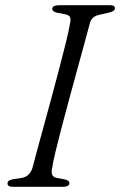

<svg xmlns="http://www.w3.org/2000/svg" viewBox="-20 -720 463 740"><path d="M181 -72Q173 -38 200 -34L229.5 -28.5Q247.5 -25 247.5 -13.5Q247.5 -7 240.8 -3.5Q234 0 224 0H29Q9 0 9 -13Q8 -25 29.5 -29L62 -34Q93.5 -38.5 105 -72.5Q111 -96 122.5 -138.5Q134 -181 148.8 -234.8Q163.5 -288.5 179.2 -346.2Q195 -404 209.2 -458.8Q223.5 -513.5 234.5 -558.2Q245.5 -603 250 -630Q253.5 -645.5 249.8 -653.8Q246 -662 231.5 -665L200 -671Q181.5 -675 181.5 -686.5Q181.5 -700 212 -700H403.5Q423 -700 423 -688.5Q423 -676.5 400 -671.5L365 -663.5Q334.5 -658 327 -633Q319.5 -604.5 306.8 -558Q294 -511.5 278.5 -454.8Q263 -398 247 -339.2Q231 -280.5 217 -226.8Q203 -173 193.2 -132.2Q183.5 -91.5 181 -72Z"/></svg>

Font: Fraunces 9pt S000 Light
Style: Italic
Weight: 300
Italic angle: -16°
Version: Version 1.000; ttfautohint (v1.8.3)